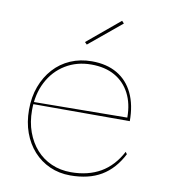

<svg xmlns="http://www.w3.org/2000/svg" viewBox="-82 -791 770 876"><g transform="rotate(10 302.5 -353.0)"><path d="M310 -515Q379 -515 427.5 -486.5Q476 -458 501.5 -404.5Q527 -351 527 -276H79V-286L513 -290Q513 -355 488.5 -402Q464 -449 419 -474.5Q374 -500 310 -500Q243 -500 190.5 -468Q138 -436 108.5 -379Q79 -322 79 -248Q79 -193 95.5 -147.5Q112 -102 141.5 -69Q171 -36 212 -18Q253 0 302 0Q342 0 376.5 -8.5Q411 -17 439.5 -33.5Q468 -50 491.5 -75.5Q515 -101 533 -135L540 -125Q522 -90 498.5 -63.5Q475 -37 445.5 -19.5Q416 -2 380 6.5Q344 15 302 15Q250 15 206.5 -4.5Q163 -24 131.5 -59Q100 -94 82.5 -142Q65 -190 65 -248Q65 -307 83 -355.5Q101 -404 133.5 -440Q166 -476 211 -495.5Q256 -515 310 -515ZM273 -586 263 -596 413 -721 423 -710Z"/></g></svg>

Font: Kalnia Thin
Style: Regular
Weight: 250
Designer: Frida Medrano
Foundry: Frida Medrano
Version: Version 1.105